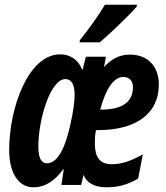

<svg xmlns="http://www.w3.org/2000/svg" viewBox="-20 -786 704 816"><path d="M320 -616 318 -606H404C437 -633 532 -723 561 -758L562 -766H426C397 -718 361 -667 320 -616ZM122 10C174 10 215 -20 249 -67H251L241 0H325L335 -43C347 -11 379 10 431 10C482 10 520 0 567 -27L587 -130C535 -101 496 -88 455 -88C404 -88 383 -118 383 -178C383 -196 384 -215 388 -233H397C553 -233 655 -299 655 -427C655 -504 608 -554 532 -554C482 -554 449 -530 422 -501L430 -545H345L331 -490H329C312 -535 275 -555 236 -555C100 -555 19 -328 19 -148C19 -49 60 10 122 10ZM409 -320H406C424 -389 456 -459 504 -459C530 -459 545 -442 545 -416C545 -361 511 -320 409 -320ZM179 -92C155 -92 143 -116 143 -163C143 -281 195 -450 258 -450C283 -450 297 -428 297 -385C297 -352 292 -314 278 -252C262 -181 233 -92 179 -92Z"/></svg>

Font: Noto Sans ExtraCondensed
Style: Bold Italic
Weight: 700
Width: 2
Italic angle: -12°
Designer: Monotype Design Team
Foundry: Monotype Imaging Inc.
Version: Version 2.013